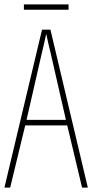

<svg xmlns="http://www.w3.org/2000/svg" viewBox="-20 -848 417 868"><path d="M290 -828H88V-804H290ZM351 0H377L208 -714H170L0 0H26L94 -281H284ZM208 -612 278 -306H100L170 -612C178 -646 183 -666 189 -695C195 -666 200 -645 208 -612Z"/></svg>

Font: Noto Sans Georgian ExtraCondensed Thin
Style: Regular
Weight: 100
Width: 2
Designer: Monotype Design Team, Akaki Razmadze
Foundry: Google LLC
Version: Version 2.005